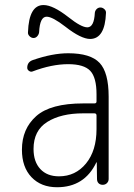

<svg xmlns="http://www.w3.org/2000/svg" viewBox="-20 -745 540 774"><path d="M315.4 -288.1Q225.6 -288.1 170.4 -253.4Q115.2 -218.8 115.2 -144.5Q115.2 -92.8 142.6 -63.5Q169.9 -34.2 217.8 -34.2Q284.2 -34.2 326.7 -85.9Q369.1 -137.7 369.1 -224.6V-279.3Q369.1 -288.1 360.4 -288.1ZM210 9.8Q145.5 9.8 106.9 -30.8Q68.4 -71.3 68.4 -141.6Q68.4 -225.6 126 -276.9Q183.6 -328.1 315.4 -328.1H360.4Q369.1 -328.1 369.1 -335.9V-365.2Q369.1 -432.6 343.8 -459.5Q318.4 -486.3 254.9 -486.3Q188.5 -486.3 111.3 -457Q104.5 -454.1 97.2 -459Q89.8 -463.9 89.8 -471.7Q89.8 -495.1 112.3 -502.9Q191.4 -530.3 254.9 -530.3Q344.7 -530.3 381.3 -491.7Q418 -453.1 418 -355.5V-23.4Q418 -13.7 411.1 -6.8Q404.3 0 394 0Q383.8 0 377.4 -6.3Q371.1 -12.7 371.1 -23.4L370.1 -89.8Q370.1 -90.8 369.1 -90.8Q368.2 -90.8 368.2 -89.8Q320.3 9.8 210 9.8ZM407.2 -692.4Q403.3 -588.9 343.8 -587.9Q306.6 -587.9 243.2 -637.7Q191.4 -677.7 168 -677.7Q140.6 -677.7 137.7 -615.2Q136.7 -606.4 130.4 -599.1Q124 -591.8 115.2 -591.8Q106.4 -591.8 99.1 -599.1Q91.8 -606.4 92.8 -615.2Q96.7 -725.6 156.2 -724.6Q193.4 -724.6 255.9 -675.8Q307.6 -634.8 332 -634.8Q359.4 -634.8 362.3 -693.4Q363.3 -702.1 369.6 -708.5Q376 -714.8 384.8 -714.8Q393.6 -714.8 400.9 -708Q408.2 -701.2 407.2 -692.4Z"/></svg>

Font: Rounded-X Mgen+ 1m light
Style: Regular
Weight: 200
Designer: [Source Han Sans]
Ryoko NISHIZUKA  (kana & ideographs); Paul D. Hunt (Latin, Greek & Cyrillic); Wenlong ZHANG  (bopomofo
Version: Version 1.059.20150602